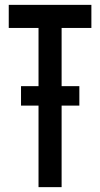

<svg xmlns="http://www.w3.org/2000/svg" viewBox="-20 -770 412 790"><path d="M66.5 -335.5V-415.5H306.5V-335.5ZM138.5 0V-655H16V-750H356V-655H233.5V0Z"/></svg>

Font: Mohave Light Medium
Style: Regular
Weight: 500
Version: Version 2.003